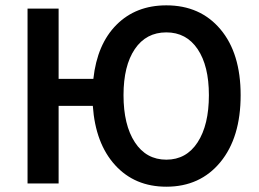

<svg xmlns="http://www.w3.org/2000/svg" viewBox="-20 -686 969 718"><path d="M602.1 12.2Q483.9 12.2 410.4 -68.6Q336.9 -149.4 327.1 -290H199.2V0H83V-653.8H199.2V-391.1H329.1Q343.3 -521 415.8 -593.5Q488.3 -666 602.1 -666Q729 -666 804.4 -576.4Q879.9 -486.8 879.9 -330.1Q879.9 -171.9 804.2 -79.8Q728.5 12.2 602.1 12.2ZM602.1 -88.9Q676.8 -88.9 719 -153.8Q761.2 -218.8 761.2 -330.1Q761.2 -439.9 719 -502.4Q676.8 -564.9 602.1 -564.9Q526.4 -564.9 484.1 -502.4Q441.9 -439.9 441.9 -330.1Q441.9 -218.8 484.4 -153.8Q526.9 -88.9 602.1 -88.9Z"/></svg>

Font: Toshiba Sans Medium
Style: Regular
Weight: 500
Designer: Paul D. Hunt
Foundry: Toshiba Corporation
Version: Version 2.020;PS 2.0;hotconv 1.0.86;makeotf.lib2.5.63406